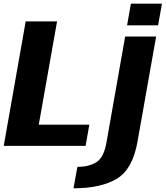

<svg xmlns="http://www.w3.org/2000/svg" viewBox="-31 -791 898 1041"><path d="M-10.8 0H433.1L453.4 -114.9H179.2L278.4 -675H108.3ZM367.6 229.9Q515.8 229.9 602.2 178.2Q688.6 126.6 714.7 -24.1L815.6 -593H647.6L546.1 -17.5Q532.3 61.7 492.7 87.7Q453.2 113.6 388.6 113.6ZM678.7 -771 658 -653.7H826.3L847 -771Z"/></svg>

Font: Anybody Thin
Style: Italic
Weight: 100
Italic angle: -10°
Designer: Tyler Finck
Foundry: Etcetera Type Company
Version: Version 1.114;gftools[0.9.25]